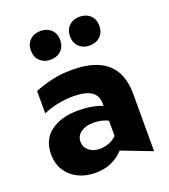

<svg xmlns="http://www.w3.org/2000/svg" viewBox="-144 -893 890 1010"><g transform="rotate(-20 300.5 -388.5)"><path d="M281 -99Q246 -99 222 -118.5Q198 -138 198 -169Q198 -201 225 -220.5Q252 -240 295 -240Q341 -240 377 -222V-136Q337 -99 281 -99ZM285 -540Q224 -540 175 -529Q126 -518 75 -498V-373Q157 -407 242 -407Q310 -407 343.5 -385.5Q377 -364 377 -316V-305Q319 -328 242 -328Q147 -328 88.5 -285Q30 -242 30 -159Q30 -106 55 -67.5Q80 -29 122.5 -8.5Q165 12 218 12Q314 12 376 -55L545 10V-311Q545 -540 285 -540ZM117 -709Q117 -672 140 -650Q163 -628 199 -628Q235 -628 258 -650Q281 -672 281 -709Q281 -746 258 -767.5Q235 -789 199 -789Q163 -789 140 -767Q117 -745 117 -709ZM336 -709Q336 -672 359 -650Q382 -628 418 -628Q454 -628 477 -650Q500 -672 500 -709Q500 -746 477 -767.5Q454 -789 418 -789Q382 -789 359 -767Q336 -745 336 -709Z"/></g></svg>

Font: Geom ExtraBold
Style: Bold
Weight: 800
Version: Version 1.102